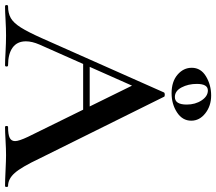

<svg xmlns="http://www.w3.org/2000/svg" viewBox="-75 -790 858 762"><g transform="rotate(90 354.0 -409.0)"><path d="M231 -336H437L444 -310H216ZM711 0Q692 0 650 -2Q608 -4 589 -4Q564 -4 530 -2Q496 0 477 0Q473 0 473 -6Q473 -12 477 -12Q507 -12 520 -18.5Q533 -25 533 -40Q533 -55 516 -91L307 -516L348 -583L150 -137Q137 -107 137 -83Q137 -48 162 -30Q187 -12 232 -12Q237 -12 237 -6Q237 0 232 0Q214 0 180 -2Q142 -4 114 -4Q87 -4 51 -2Q19 0 -2 0Q-7 0 -7 -6Q-7 -12 -2 -12Q26 -12 45 -23Q64 -34 82 -62.5Q100 -91 125 -147L340 -631Q342 -634 349 -634Q356 -634 357 -631L602 -137Q636 -65 659.5 -38.5Q683 -12 711 -12Q715 -12 715 -6Q715 0 711 0ZM242 -741Q242 -777 276 -797.5Q310 -818 352 -818Q393 -818 422.5 -795Q452 -772 452 -739Q452 -704 419 -682.5Q386 -661 343 -661Q297 -661 269.5 -684.5Q242 -708 242 -741ZM388 -721Q388 -755 371.5 -780Q355 -805 332 -805Q306 -805 306 -761Q306 -727 320 -700.5Q334 -674 358 -674Q388 -674 388 -721Z"/></g></svg>

Font: Cormorant SC SemiBold
Style: Regular
Weight: 600
Designer: Christian Thalmann (Catharsis Fonts)
Foundry: Catharsis Fonts
Version: Version 4.000